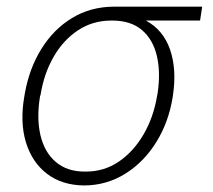

<svg xmlns="http://www.w3.org/2000/svg" viewBox="-20 -550 644 581"><path d="M53.7 -258.8 55.2 -267.6Q68.8 -343.8 105.7 -402.8Q142.6 -461.9 198.2 -495.6Q253.9 -529.3 323.2 -529.8H591.8L585.4 -487.8H421.4Q474.1 -459.5 494.6 -399.9Q515.1 -340.3 503.4 -262.2L502.4 -255.4Q490.2 -179.7 452.6 -119.4Q415 -59.1 358.9 -24.2Q302.7 10.7 235.4 11.2Q167.5 10.7 122.1 -24.2Q76.7 -59.1 58.3 -119.9Q40 -180.7 53.7 -258.8ZM103 -264.2 101.1 -258.3Q90.3 -191.9 102.5 -140.4Q114.7 -88.9 149.2 -59.6Q183.6 -30.3 238.3 -30.8Q293.9 -30.3 338.9 -60.5Q383.8 -90.8 414.3 -143.1Q444.8 -195.3 455.6 -261.2L457 -268.1Q466.3 -331.5 454.6 -381.1Q442.9 -430.7 409.4 -459.2Q376 -487.8 319.3 -487.8H317.4Q260.7 -487.8 216.3 -458.5Q171.9 -429.2 142.6 -378.7Q113.3 -328.1 103 -264.2Z"/></svg>

Font: Inter Extra Light
Style: Italic
Weight: 200
Italic angle: -9.39999°
Designer: Rasmus Andersson
Foundry: rsms
Version: Version 4.000;git-3c8e0fc